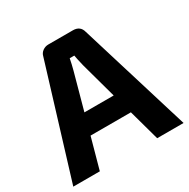

<svg xmlns="http://www.w3.org/2000/svg" viewBox="-156 -834 963 977"><g transform="rotate(-30 325.0 -345.0)"><path d="M444 -181H207L157 0H1L200 -650Q204 -668 219 -679Q234 -690 253 -690H397Q440 -690 450 -650L649 0H494ZM411 -299 353 -510Q341 -560 339 -575H312Q310 -564 305 -542Q300 -520 297 -510L239 -299Z"/></g></svg>

Font: Exo 2.0
Style: Bold
Weight: 700
Designer: Natanael Gama
Version: Version 1.001;PS 001.001;hotconv 1.0.70;makeotf.lib2.5.58329